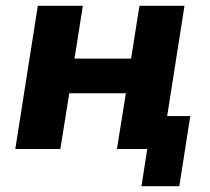

<svg xmlns="http://www.w3.org/2000/svg" viewBox="-20 -516 728 665"><path d="M470 129 490 0H385L416 -193H220L189 0H33L111 -496H267L238 -313H434L463 -496H619L559 -114H639L601 129Z"/></svg>

Font: Nunito Sans 10pt ExtraBold
Style: Italic
Weight: 800
Italic angle: -9°
Designer: Vernon Adams
Foundry: Vernon Adams
Version: Version 3.101;gftools[0.9.27]